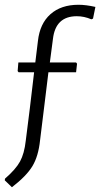

<svg xmlns="http://www.w3.org/2000/svg" viewBox="-31 -635 420 805"><path d="M369 -606 359 -557 352 -554Q322 -567 291 -567Q202 -567 191 -472L178 -373H288L292 -368L288 -332H172L154 -185L137 -47Q130 20 105 61.5Q80 103 19 150L-11 121L-10 114Q35 75 53 42Q71 9 77 -45L94 -180L112 -332H47L43 -337L46 -373H117L128 -463Q136 -536 180.5 -575.5Q225 -615 298 -615Q329 -615 369 -606Z"/></svg>

Font: Alegreya Sans SC
Style: Italic
Weight: 400
Italic angle: -7°
Designer: Juan Pablo del Peral
Foundry: Huerta Tipografica
Version: Version 2.008; ttfautohint (v1.6)